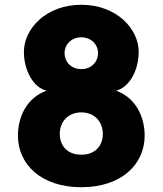

<svg xmlns="http://www.w3.org/2000/svg" viewBox="-20 -766 680 803"><path d="M320 -296C374 -296 410 -258 410 -206C410 -157 379 -119 320 -119C261 -119 230 -157 230 -206C230 -258 266 -296 320 -296ZM55 -199C55 -77 154 17 320 17C486 17 585 -77 585 -199C585 -276 549 -357 465 -387C518 -398 560 -469 560 -549C560 -646 467 -746 320 -746C173 -746 80 -646 80 -549C80 -469 122 -398 175 -387C91 -357 55 -276 55 -199ZM250 -544C250 -582 281 -610 320 -610C359 -610 390 -582 390 -544C390 -508 363 -477 320 -477C277 -477 250 -508 250 -544Z"/></svg>

Font: Kreadon Extra Bold
Style: Regular
Weight: 800
Designer: kohakuno
Foundry: StudioGnu
Version: Version 1.000;Glyphs 3.1.2 (3151)